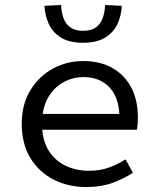

<svg xmlns="http://www.w3.org/2000/svg" viewBox="-20 -745 640 777"><path d="M330 12Q257 12 197.5 -18Q138 -48 103 -105.5Q68 -163 68 -244Q68 -323 103 -380Q138 -437 194.5 -467.5Q251 -498 316 -498Q386 -498 435.5 -469.5Q485 -441 511.5 -390Q538 -339 538 -270Q538 -256 537 -243Q536 -230 534 -220H123V-284H485L464 -261Q464 -347 424.5 -390Q385 -433 318 -433Q273 -433 234.5 -411Q196 -389 173 -347Q150 -305 150 -244Q150 -181 175 -139Q200 -97 243 -75.5Q286 -54 340 -54Q384 -54 419.5 -66.5Q455 -79 488 -100L518 -46Q482 -22 435.5 -5Q389 12 330 12ZM316.3 -572Q260.2 -572 226.4 -593.2Q192.6 -614.3 177.3 -648.4Q162.1 -682.5 159.8 -721.4L227.3 -724.8Q228.3 -696.6 236.6 -672.7Q244.9 -648.9 264.2 -634.6Q283.5 -620.3 316.3 -620.3Q349.8 -620.3 368.7 -634.6Q387.7 -648.9 396 -672.7Q404.3 -696.6 405.3 -724.8L472.8 -721.4Q471.2 -682.5 455.6 -648.4Q440 -614.3 406.2 -593.2Q372.4 -572 316.3 -572Z"/></svg>

Font: Source Code Pro ExtraLight
Style: Regular
Weight: 200
Monospace: yes
Designer: Paul D. Hunt, Teo Tuominen
Foundry: Adobe
Version: Version 1.026;hotconv 1.1.0;makeotfexe 2.6.0